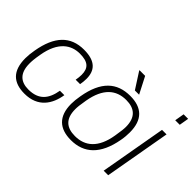

<svg xmlns="http://www.w3.org/2000/svg" viewBox="-109 -1075 1440 1440"><g transform="rotate(45 610.5 -355.5)"><path d="M219 12C362 12 422 -84 439 -192H392C375 -93 329 -31 218 -31C137 -31 86 -73 86 -175C86 -197 87 -221 97 -278C125 -443 212 -495 301 -495C387 -495 423 -464 423 -392C423 -375 421 -355 417 -334H464C468 -356 470 -377 470 -396C470 -481 427 -538 303 -538C159 -538 76 -450 45 -271C39 -238 36 -208 36 -181C36 -46 102 12 219 12Z M788 -591H833L765 -723H706L705 -720ZM712 12C850 12 943 -71 976 -255C982 -287 984 -316 984 -342C984 -476 916 -538 793 -538C652 -538 562 -458 530 -271C524 -238 521 -208 521 -182C521 -50 590 12 712 12ZM712 -31C623 -31 571 -73 571 -176C571 -197 573 -221 583 -278C610 -433 687 -495 793 -495C881 -495 934 -452 934 -350C934 -328 931 -304 922 -248C897 -93 818 -31 712 -31Z M1160 -647H1208L1221 -723H1173ZM1048 0H1096L1189 -526H1141Z"/></g></svg>

Font: Archivo Thin
Style: Italic
Weight: 100
Italic angle: -10°
Designer: Hector Gatti
Foundry: Omnibus-Type
Version: Version 2.001